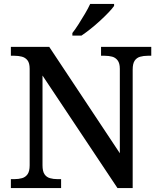

<svg xmlns="http://www.w3.org/2000/svg" viewBox="-20 -951 810 971"><path d="M35 0V-45H51Q74 -45 91.5 -50Q109 -55 119.5 -70Q130 -85 130 -115V-603Q130 -632 119 -646Q108 -660 90.5 -664.5Q73 -669 53 -669H35V-714H229L586 -176V-603Q586 -631 575 -645.5Q564 -660 547 -664.5Q530 -669 509 -669H491V-714H745V-669H727Q706 -669 688.5 -664Q671 -659 661 -644Q651 -629 651 -599V0H574L195 -569V-115Q195 -85 205 -70Q215 -55 232.5 -50Q250 -45 271 -45H289V0ZM346 -784Q361 -803 377.5 -829Q394 -855 410 -882Q426 -909 436 -931H557V-921Q548 -908 529 -888Q510 -868 486 -846Q462 -824 437.5 -804.5Q413 -785 392 -771H346Z"/></svg>

Font: Noto Serif Khmer Medium
Style: Regular
Weight: 500
Version: Version 2.003